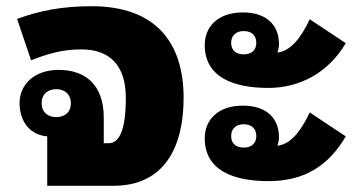

<svg xmlns="http://www.w3.org/2000/svg" viewBox="-20 -598 1159 618"><path d="M132 0H345C511 0 571 -127 571 -283C571 -458 484 -578 275 -578C178 -578 105 -563 35 -537L80 -404C134 -425 181 -439 242 -439C330 -439 385 -391 385 -283C385 -182 365 -137 330 -137H314V-219C314 -327 253 -373 169 -373C89 -373 43 -325 43 -266C43 -211 73 -164 132 -159ZM161 -221C134 -221 114 -237 114 -266C114 -295 134 -311 161 -311C188 -311 208 -295 208 -266C208 -236 188 -221 161 -221Z M844 -315C945 -315 1037 -364 1093 -459L977 -536C947 -472 913 -433 873 -429C876 -438 878 -447 878 -456C878 -518 837 -558 762 -558C679 -558 639 -510 639 -453C639 -349 732 -315 844 -315ZM764 -423C740 -423 724 -436 724 -460C724 -484 740 -498 764 -498C789 -498 805 -485 805 -460C805 -436 789 -423 764 -423ZM844 -15C960 -15 1037 -64 1093 -159L977 -236C947 -172 913 -133 873 -129C876 -138 878 -147 878 -156C878 -218 837 -258 762 -258C679 -258 639 -210 639 -153C639 -49 732 -15 844 -15ZM764 -123C740 -123 724 -136 724 -160C724 -184 740 -198 764 -198C789 -198 805 -185 805 -160C805 -136 789 -123 764 -123Z"/></svg>

Font: Noto Sans Thai Looped Black
Style: Regular
Weight: 900
Designer: Sasikarn Vongin, Ben Mitchell
Foundry: The Fontpad Ltd
Version: Version 1.001